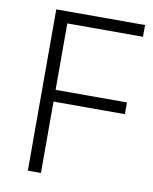

<svg xmlns="http://www.w3.org/2000/svg" viewBox="-81 -776 669 837"><g transform="rotate(10 253.0 -357.0)"><path d="M158 0V-316H474V-368H158V-662H493V-714H100V0Z"/></g></svg>

Font: Noto Sans Gujarati UI Light
Style: Regular
Weight: 300
Designer: Jelle Bosma - Monotype Design Team, Universal Thirst
Foundry: Monotype Imaging Inc.
Version: Version 2.106